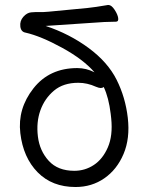

<svg xmlns="http://www.w3.org/2000/svg" viewBox="-20 -732 596 770"><path d="M415 -712Q427 -712 439.5 -693Q452 -674 454 -659.5Q456 -645 445 -645Q404 -645 342 -640L163 -628Q259 -596 335.5 -539.5Q412 -483 447.5 -412.5Q483 -342 492.5 -259.5Q502 -177 475.5 -114.5Q449 -52 398.5 -17Q348 18 283 18Q189 18 131 -41Q73 -100 61.5 -198Q50 -296 114 -377.5Q178 -459 290 -459Q326 -459 359 -442Q314 -494 229 -540.5Q144 -587 83 -601Q64 -604 61.5 -626Q59 -648 73.5 -664.5Q88 -681 105 -682.5Q122 -684 137 -683.5Q152 -683 174 -685L331 -700Q361 -703 413 -712ZM424 -275Q416 -341 396 -383Q391 -379 384 -379Q377 -379 365 -384Q330 -400 294 -400Q234 -400 196.5 -368.5Q159 -337 142 -289.5Q125 -242 132 -184.5Q139 -127 175.5 -87Q212 -47 278 -47Q321 -47 356.5 -70.5Q392 -94 412.5 -141Q433 -188 426 -257Z"/></svg>

Font: LXGW WenKai Lite
Style: Regular
Weight: 400
Designer: LXGW / Fontworks Inc.
Foundry: LXGW / Fontworks Inc.
Version: Version 1.511; March 25, 2025